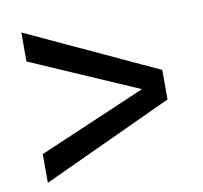

<svg xmlns="http://www.w3.org/2000/svg" viewBox="-67 -647 738 698"><g transform="rotate(-10 302.0 -298.5)"><path d="M55 -576 536 -353V-244L55 -21V-127L451 -297L55 -469Z"/></g></svg>

Font: Elaine Sans Medium
Style: Regular
Weight: 500
Designer: Wei Huang
Foundry: Wei Huang
Version: Version 2.001;December 24, 2019;FontCreator 12.0.0.2547 64-b